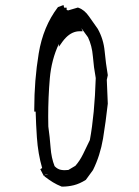

<svg xmlns="http://www.w3.org/2000/svg" viewBox="-20 -730 540 747"><path d="M113.3 -295.9V-305.7Q113.3 -417.5 130.6 -522Q147.9 -626.5 204.6 -701.2L206.1 -702.6L227.1 -710.4L229.5 -700.2H239.3V-691.4L245.1 -689.5L283.2 -700.7L285.6 -699.7Q308.6 -691.9 326.7 -665.5Q343.3 -641.1 360.4 -617.7Q382.8 -577.6 387.2 -530.5Q391.6 -483.4 399.4 -437.5L395.5 -419.4L399.4 -326.7Q391.6 -256.8 380.9 -190.9Q369.6 -124.5 341.8 -68.4L314 -30.3Q290 -15.1 267.6 -9.5Q245.1 -3.9 221.7 -3.9H220.2Q200.7 -11.7 186 -20.8Q171.4 -29.8 153.8 -43L151.9 -47.4L150.4 -45.4L136.7 -71.8L144 -76.2Q127.9 -131.3 123.5 -195.8Q120.1 -245.6 118.7 -295.9ZM165 -52.2H155.3V-51.3H165ZM290 -608.4Q261.2 -608.4 236.8 -584Q229.5 -576.7 223.1 -567.9L209 -547.9V-559.1Q180.2 -498 173.8 -424.8Q167.5 -351.6 167.5 -275.9Q167.5 -256.8 168 -237.8Q173.8 -196.8 176.8 -156.2Q179.7 -115.7 192.4 -83.5Q203.6 -71.8 216.8 -69.3Q224.1 -67.9 231.4 -67.9Q238.8 -67.9 246.1 -68.8L273.4 -85Q290.5 -104.5 303.2 -130.4L329.6 -185.1Q348.1 -285.2 352.5 -426.3Q344.7 -468.3 341.3 -511.2Q337.9 -552.2 322.3 -585L296.4 -620.6L301.8 -608.4Z"/></svg>

Font: Bakudai
Style: Bold
Weight: 700
Version: Version 1.48